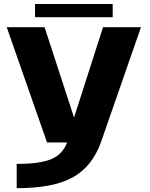

<svg xmlns="http://www.w3.org/2000/svg" viewBox="-20 -730 771 984"><path d="M221 0 14.5 -590.5H208.5L359.5 -127.5L508 -590.5H702.5L497 0Q452 124 352.5 179.2Q253 234.5 65.5 234.5V110Q184.5 110 243 85.5Q301 61 324 0ZM159.5 -642V-709.5H557.5V-642Z"/></svg>

Font: Anybody ExtraExpanded Regular
Style: Bold
Weight: 700
Width: 8
Designer: Tyler Finck
Foundry: Etcetera Type Company
Version: Version 1.010; ttfautohint (v1.8.3) -l 8 -r 50 -G 200 -x 14 